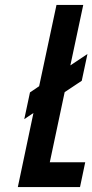

<svg xmlns="http://www.w3.org/2000/svg" viewBox="-20 -755 373 775"><path d="M101 -382 138 -407 208 -735H316L264 -491L333 -537L310 -429L241 -383L181 -100H324L303 0H52L115 -299L78 -274Z"/></svg>

Font: League Gothic Italic
Style: Regular
Weight: 400
Designer: Tyler Finck
Foundry: The League of Moveable Type
Version: Version 1.001;PS 001.001;hotconv 1.0.56;makeotf.lib2.0.21325